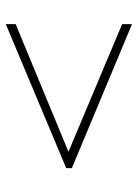

<svg xmlns="http://www.w3.org/2000/svg" viewBox="76 -598 487 680"><g transform="rotate(90 320.0 -257.5)"><path d="M517 -256 65 -446V-481L575 -268V-248L65 -34V-69Z"/></g></svg>

Font: Renner
Style: Thin
Weight: 200
Version: Version 003.000 ; ttfautohint (v0.97) -l 8 -r 50 -G 200 -x 1